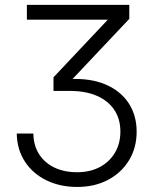

<svg xmlns="http://www.w3.org/2000/svg" viewBox="-20 -550 619 778"><path d="M293 207.5Q222.7 207.5 167.2 180.2Q111.8 152.8 80.3 103.8Q48.8 54.7 47.9 -8.8H115.2Q115.7 38.6 137.9 74Q160.2 109.4 200 128.7Q239.7 147.9 292.5 147.9Q344.2 147.9 383.8 127.2Q423.3 106.4 445.6 69.1Q467.8 31.7 467.8 -17.1Q467.8 -67.9 443.1 -104.7Q418.5 -141.6 372.8 -161.6Q327.1 -181.6 262.2 -181.6H196.8V-236.8L415.5 -468.8V-470.2H88.9V-530.3H503.9V-473.6L259.3 -214.4V-229.5Q346.2 -233.9 407.5 -207.8Q468.8 -181.6 501.2 -132.1Q533.7 -82.5 533.7 -16.6Q533.7 48.8 502.9 99.4Q472.2 149.9 418 178.7Q363.8 207.5 293 207.5Z"/></svg>

Font: Inter 28pt Light
Style: Regular
Weight: 300
Designer: Rasmus Andersson
Foundry: rsms
Version: Version 4.001;git-66647c0bb